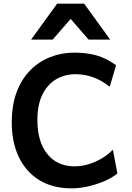

<svg xmlns="http://www.w3.org/2000/svg" viewBox="-20 -1011 716 1043"><path d="M593.3 -197.8 617.7 -68.4Q587.9 -44.4 545.4 -26.4Q502.9 -8.3 456.8 2Q410.6 12.2 368.7 12.2Q267.6 12.2 194.8 -31.7Q122.1 -75.7 83 -156.2Q43.9 -236.8 43.9 -346.7Q43.9 -440.9 71 -512Q98.1 -583 145.5 -630.4Q192.9 -677.7 254.2 -701.4Q315.4 -725.1 383.3 -725.1Q450.7 -725.1 504.2 -710Q557.6 -694.8 610.4 -656.7L576.2 -539.6Q529.8 -576.2 484.1 -592Q438.5 -607.9 390.6 -607.9Q331.5 -607.9 284.4 -580.1Q237.3 -552.2 210.2 -497.1Q183.1 -441.9 183.1 -358.9Q183.1 -241.2 237.1 -174.3Q291 -107.4 385.7 -107.4Q440.9 -107.4 497.1 -132.1Q553.2 -156.7 593.3 -197.8ZM578.6 -795.9H461.4L363.8 -908.2L266.1 -795.9H148.9L290.5 -991.2H437Z"/></svg>

Font: Andika
Style: Bold
Weight: 700
Designer: Victor Gaultney, Annie Olsen, Julie Remington, Don Collingsworth, Eric Hays, Becca Hirsbrunner
Foundry: SIL International
Version: Version 6.101